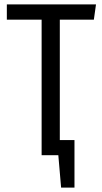

<svg xmlns="http://www.w3.org/2000/svg" viewBox="-20 -708 464 876"><path d="M408.2 -618.2H252.9V-68.8H319.8V147.9H258.8L246.1 0H169.9V-618.2H11.2V-688H418Z"/></svg>

Font: Fira Sans Compressed Book
Style: Regular
Weight: 350
Width: 1
Designer: Carrois Corporate & Edenspiekermann AG
Foundry: Carrois Corporate GbR & Edenspiekermann AG
Version: Version 4.203;PS 004.203;hotconv 1.0.88;makeotf.lib2.5.64775